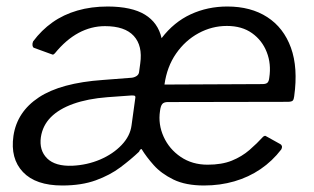

<svg xmlns="http://www.w3.org/2000/svg" viewBox="-20 -560 965 590"><path d="M495.4 -246.4Q484.1 -246.4 478.9 -240.7Q473.7 -235 471.7 -219.1Q465.5 -178.1 482.8 -139.9Q500 -101.8 535.4 -77.8Q570.7 -53.9 618 -53.9Q661.7 -53.9 692.5 -66.4Q723.3 -78.9 746.7 -99.2Q770.1 -119.5 789 -140.3Q794 -143.5 796 -142.3Q797.9 -141.1 802.8 -138.6L840.7 -117.5Q844.3 -116 846 -111.8Q847.7 -107.7 844.3 -100.8Q817 -65.1 780.6 -40.3Q744.2 -15.5 700.4 -2.8Q656.5 10 606.9 10Q550.6 10 513.1 -8.2Q475.6 -26.5 452.6 -52.3Q429.6 -78.1 415.4 -101.5Q413.6 -102.9 411.1 -100.2Q408.6 -97.4 407.4 -93.9Q382.8 -70.5 350.5 -46.2Q318.1 -21.8 274.3 -5.9Q230.5 10 171.3 10Q89.8 10 50.6 -31.3Q11.3 -72.6 21.3 -142.4Q32.3 -216.5 99.4 -260.8Q166.4 -305.2 296.2 -314.3L384.5 -321.1Q392.6 -321.9 399.5 -326.3Q406.3 -330.7 407.3 -338.2L411 -365.4Q418.6 -419.5 391.1 -449.6Q363.6 -479.7 302.5 -479.7Q260.4 -479.7 221.5 -458.9Q182.6 -438 148.4 -395.9Q143.9 -391.3 141.5 -392.3Q139.1 -393.2 133.3 -395.2L83.9 -413.2Q80.5 -415.2 79.8 -420.7Q79.1 -426.2 81.7 -432.7Q107.4 -467.3 141.3 -491.3Q175.2 -515.3 217.8 -527.6Q260.3 -540 311.4 -540Q385 -539.7 425.4 -515Q465.8 -490.2 476.5 -442.7Q514.5 -492.3 566.2 -516.1Q618 -540 678.6 -540Q750.9 -540 801.3 -507.4Q851.7 -474.8 874 -413.4Q896.3 -351.9 884 -264Q883 -255 879.9 -251.2Q876.7 -247.4 865.1 -247.1L495.4 -246.4ZM677.2 -480.3Q631.3 -480.3 590.2 -458Q549.2 -435.8 521.1 -395.4Q493.1 -355.1 485.4 -300.2L786.1 -301.6Q797.6 -301.6 802.1 -306.1Q806.5 -310.7 807.5 -321.5Q813.9 -363.7 799.7 -399.8Q785.6 -436 754.5 -458.1Q723.4 -480.3 677.2 -480.3ZM395.1 -253.9Q397.1 -262.2 395 -264.8Q392.8 -267.3 383.1 -266.6L309.7 -261.3Q249.3 -256.6 205.3 -240.9Q161.3 -225.2 136.1 -199.7Q111 -174.2 105.6 -138.5Q99.9 -98 124.8 -73.3Q149.8 -48.6 202.6 -50.7Q248.2 -52.9 287.8 -69.8Q327.4 -86.8 353.7 -114.4Q380 -142 384.2 -174.7L395.1 -253.9Z"/></svg>

Font: Libre Franklin Thin
Style: Italic
Weight: 100
Italic angle: -8°
Designer: Pablo Impallari, Rodrigo Fuenzalida, Nhung Nguyen
Foundry: Impallari Type
Version: Version 3.000